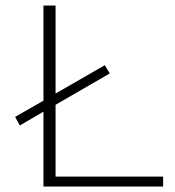

<svg xmlns="http://www.w3.org/2000/svg" viewBox="-20 -678 636 698"><path d="M182 -36H573V0H138V-272L52 -222L35 -253L138 -312V-658H182V-338L361 -441L379 -411L182 -297Z"/></svg>

Font: EauTestInfant Light
Style: Regular
Weight: 300
Designer: Christian Thalmann (Catharsis Fonts)
Version: Version 0.001;PS 000.001;hotconv 1.0.88;makeotf.lib2.5.64775